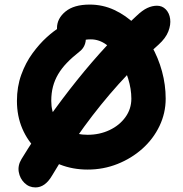

<svg xmlns="http://www.w3.org/2000/svg" viewBox="-20 -731 798 839"><path d="M135 88Q107 88 87 68.5Q67 49 62 20.5Q57 -8 74 -36Q129 -126 190.5 -213Q252 -300 317 -381Q382 -462 448 -533Q514 -604 576 -661Q602 -686 623.5 -696Q645 -706 666 -706Q689 -706 704.5 -690Q720 -674 723.5 -648.5Q727 -623 715.5 -593.5Q704 -564 673 -536Q578 -452 498.5 -363.5Q419 -275 347.5 -177Q276 -79 207 37Q177 88 135 88ZM363 10Q298 10 242 -12Q186 -34 143.5 -74Q101 -114 77.5 -169Q54 -224 54 -290Q54 -352 73 -404.5Q92 -457 122 -498Q152 -539 184 -568Q216 -597 242 -612Q268 -627 280 -627Q311 -627 329 -613Q347 -599 352.5 -579Q358 -559 351.5 -539Q345 -519 328 -506Q295 -480 272 -456Q249 -432 234 -406.5Q219 -381 211.5 -352.5Q204 -324 204 -290Q204 -244 224 -210.5Q244 -177 280 -159.5Q316 -142 363 -142Q415 -142 458.5 -162.5Q502 -183 528 -219Q554 -255 554 -300Q554 -342 540 -387.5Q526 -433 502 -472Q478 -511 446 -535Q414 -559 377 -559Q354 -559 342 -554Q330 -549 319 -544Q308 -539 289 -539Q263 -539 246 -556Q229 -573 229 -608Q229 -650 266 -680.5Q303 -711 372 -711Q429 -711 479.5 -687.5Q530 -664 571 -624Q612 -584 642 -531Q672 -478 688 -419Q704 -360 704 -300Q704 -237 677 -180.5Q650 -124 602.5 -81.5Q555 -39 493.5 -14.5Q432 10 363 10Z"/></svg>

Font: Shantell Sans Light
Style: Bold
Weight: 700
Version: Version 1.011;[c5ecc13dd]